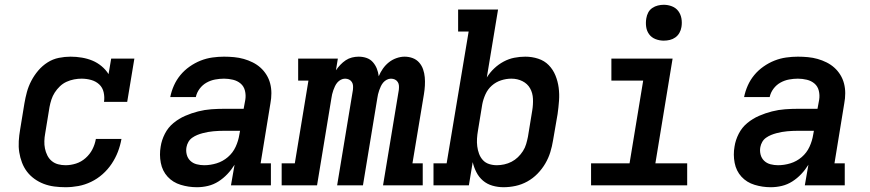

<svg xmlns="http://www.w3.org/2000/svg" viewBox="-20 -775 3640 803"><path d="M254 8Q230 8 207 5Q184 2 163 -6Q142 -14 124 -27Q106 -40 93 -57Q80 -74 72 -95Q64 -116 60.5 -138.5Q57 -161 58.5 -185Q60 -209 64 -232L82 -342Q86 -366 92.5 -390Q99 -414 111 -437Q123 -460 140 -480Q157 -500 179 -514Q201 -528 226 -533Q251 -538 275 -538Q299 -538 322.5 -534Q346 -530 366.5 -521.5Q387 -513 404.5 -498.5Q422 -484 434 -465L445 -530H542L512 -349H415Q418 -369 413.5 -389Q409 -409 395 -422Q381 -435 361.5 -440.5Q342 -446 321 -446Q306 -446 290 -443Q274 -440 258.5 -433Q243 -426 230.5 -414Q218 -402 209 -388Q200 -374 195 -358.5Q190 -343 187 -327L169 -217Q166 -201 165.5 -185Q165 -169 168 -154Q171 -139 178 -125Q185 -111 196.5 -101.5Q208 -92 223 -88Q238 -84 254 -84Q276 -84 298 -91Q320 -98 338 -114Q356 -130 366.5 -150.5Q377 -171 381 -194H488Q483 -166 473 -140Q463 -114 447 -90Q431 -66 409 -46.5Q387 -27 361 -14.5Q335 -2 308 3Q281 8 254 8Z M803 8Q769 8 736 -2Q703 -12 681 -36Q659 -60 652.5 -94Q646 -128 652 -162Q656 -189 669.5 -215.5Q683 -242 705.5 -260.5Q728 -279 754.5 -290.5Q781 -302 808.5 -309Q836 -316 863.5 -318Q891 -320 918 -320H999L1006 -358Q1009 -377 1004.5 -395.5Q1000 -414 986.5 -425.5Q973 -437 954.5 -441.5Q936 -446 917 -446Q899 -446 880 -442.5Q861 -439 844 -429.5Q827 -420 815 -404Q803 -388 799 -369H692Q697 -394 707.5 -417.5Q718 -441 734.5 -461Q751 -481 773 -496.5Q795 -512 819 -521.5Q843 -531 868 -534.5Q893 -538 917 -538Q938 -538 959 -536Q980 -534 999.5 -528.5Q1019 -523 1037 -514Q1055 -505 1069.5 -492Q1084 -479 1094.5 -462Q1105 -445 1110 -425.5Q1115 -406 1115 -385Q1115 -364 1111 -343L1070 -92H1113V0H946L961 -86Q948 -65 931 -47Q914 -29 893.5 -16Q873 -3 850 2.5Q827 8 804 8Q804 8 804 8Q804 8 803 8ZM834 -84Q860 -84 886 -92Q912 -100 933 -118Q954 -136 965.5 -161Q977 -186 981 -212L984 -228H918Q906 -228 895 -227.5Q884 -227 872.5 -226Q861 -225 850 -223Q839 -221 827.5 -218Q816 -215 805 -210.5Q794 -206 784 -199Q774 -192 768 -181.5Q762 -171 760 -160Q757 -144 761 -128.5Q765 -113 776 -102.5Q787 -92 802.5 -88Q818 -84 834 -84Z M1158 0V-92H1213L1270 -438H1227V-530H1393L1385 -481Q1393 -493 1403.5 -504Q1414 -515 1426 -523Q1438 -531 1452 -534.5Q1466 -538 1480 -538Q1480 -538 1480 -538Q1480 -538 1480 -538Q1498 -538 1513.5 -532.5Q1529 -527 1539.5 -515Q1550 -503 1556 -488Q1562 -473 1564 -456Q1571 -473 1581.5 -488Q1592 -503 1606.5 -514.5Q1621 -526 1638.5 -532Q1656 -538 1672 -538Q1690 -538 1706 -532Q1722 -526 1733 -513.5Q1744 -501 1749.5 -485Q1755 -469 1756.5 -452Q1758 -435 1757 -417Q1756 -399 1753 -381L1705 -92H1748V0H1582L1648 -399Q1649 -408 1648.5 -416.5Q1648 -425 1643.5 -432Q1639 -439 1631.5 -442.5Q1624 -446 1615 -446Q1606 -446 1597.5 -441.5Q1589 -437 1583 -430Q1577 -423 1573 -414.5Q1569 -406 1566 -397.5Q1563 -389 1561 -380.5Q1559 -372 1558 -364L1498 0H1390L1456 -399Q1457 -408 1456.5 -416.5Q1456 -425 1451.5 -432Q1447 -439 1439.5 -442.5Q1432 -446 1423 -446Q1414 -446 1405.5 -441.5Q1397 -437 1391 -430Q1385 -423 1381 -414.5Q1377 -406 1374 -397.5Q1371 -389 1369 -380.5Q1367 -372 1366 -364L1306 0Z M2086 8Q2062 8 2039.5 1.5Q2017 -5 2000 -19.5Q1983 -34 1972.5 -54.5Q1962 -75 1957 -97L1941 0H1793V-92H1848L1940 -643H1896V-735H2063L2016 -451Q2029 -472 2047 -489Q2065 -506 2086.5 -517.5Q2108 -529 2131 -533.5Q2154 -538 2177 -538Q2205 -538 2231 -529.5Q2257 -521 2275 -502.5Q2293 -484 2303 -459.5Q2313 -435 2316.5 -408.5Q2320 -382 2318 -354Q2316 -326 2312 -298L2293 -188Q2289 -163 2281.5 -138.5Q2274 -114 2260.5 -91Q2247 -68 2228 -48.5Q2209 -29 2185.5 -16Q2162 -3 2136.5 2.5Q2111 8 2086 8ZM2058 -84Q2073 -84 2089 -87.5Q2105 -91 2119.5 -98.5Q2134 -106 2146 -117.5Q2158 -129 2167 -143Q2176 -157 2180.5 -172.5Q2185 -188 2188 -203L2206 -313Q2210 -337 2209 -361.5Q2208 -386 2197 -405.5Q2186 -425 2165 -435.5Q2144 -446 2119 -446Q2119 -446 2119 -446Q2119 -446 2119 -446Q2097 -446 2075.5 -439Q2054 -432 2037 -417Q2020 -402 2010.5 -381Q2001 -360 1997 -339L1979 -229Q1976 -212 1975 -195.5Q1974 -179 1976 -163Q1978 -147 1983.5 -132Q1989 -117 1999.5 -105.5Q2010 -94 2025.5 -89Q2041 -84 2058 -84Z M2452 0V-92H2613L2670 -438H2537V-530H2793L2721 -92H2854V0ZM2756 -605Q2738 -605 2721.5 -611.5Q2705 -618 2695 -631.5Q2685 -645 2682.5 -662.5Q2680 -680 2683 -698Q2685 -711 2691 -722.5Q2697 -734 2708 -741.5Q2719 -749 2731.5 -752Q2744 -755 2756 -755Q2774 -755 2790.5 -748.5Q2807 -742 2817 -728.5Q2827 -715 2830 -697.5Q2833 -680 2830 -662Q2828 -649 2821.5 -637.5Q2815 -626 2804.5 -618.5Q2794 -611 2781.5 -608Q2769 -605 2756 -605Z M3203 8Q3169 8 3136 -2Q3103 -12 3081 -36Q3059 -60 3052.5 -94Q3046 -128 3052 -162Q3056 -189 3069.5 -215.5Q3083 -242 3105.5 -260.5Q3128 -279 3154.5 -290.5Q3181 -302 3208.5 -309Q3236 -316 3263.5 -318Q3291 -320 3318 -320H3399L3406 -358Q3409 -377 3404.5 -395.5Q3400 -414 3386.5 -425.5Q3373 -437 3354.5 -441.5Q3336 -446 3317 -446Q3299 -446 3280 -442.5Q3261 -439 3244 -429.5Q3227 -420 3215 -404Q3203 -388 3199 -369H3092Q3097 -394 3107.5 -417.5Q3118 -441 3134.5 -461Q3151 -481 3173 -496.5Q3195 -512 3219 -521.5Q3243 -531 3268 -534.5Q3293 -538 3317 -538Q3338 -538 3359 -536Q3380 -534 3399.5 -528.5Q3419 -523 3437 -514Q3455 -505 3469.5 -492Q3484 -479 3494.5 -462Q3505 -445 3510 -425.5Q3515 -406 3515 -385Q3515 -364 3511 -343L3470 -92H3513V0H3346L3361 -86Q3348 -65 3331 -47Q3314 -29 3293.5 -16Q3273 -3 3250 2.5Q3227 8 3204 8Q3204 8 3204 8Q3204 8 3203 8ZM3234 -84Q3260 -84 3286 -92Q3312 -100 3333 -118Q3354 -136 3365.5 -161Q3377 -186 3381 -212L3384 -228H3318Q3306 -228 3295 -227.5Q3284 -227 3272.5 -226Q3261 -225 3250 -223Q3239 -221 3227.5 -218Q3216 -215 3205 -210.5Q3194 -206 3184 -199Q3174 -192 3168 -181.5Q3162 -171 3160 -160Q3157 -144 3161 -128.5Q3165 -113 3176 -102.5Q3187 -92 3202.5 -88Q3218 -84 3234 -84Z"/></svg>

Font: Iosevka Slab SmBdExObl
Style: Regular
Weight: 600
Width: 7
Italic angle: -9°
Monospace: yes
Designer: Belleve Invis
Foundry: Belleve Invis
Version: Version 11.1.0; ttfautohint (v1.8.3)